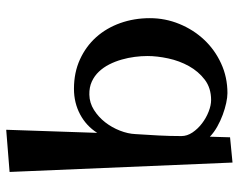

<svg xmlns="http://www.w3.org/2000/svg" viewBox="-94 -426 758 609"><g transform="rotate(90 284.5 -121.0)"><path d="M411.1 -317.9Q411.1 -335.9 399.7 -353Q388.2 -370.1 370.8 -383.3Q353.5 -396.5 333.5 -404.3Q313.5 -412.1 296.9 -412.1Q258.8 -412.1 232.4 -392.1Q206.1 -372.1 189.2 -341.8Q172.4 -311.5 164.8 -276.1Q157.2 -240.7 157.2 -210Q157.2 -190.9 159.9 -169.9Q162.6 -148.9 168.5 -128.4Q174.3 -107.9 183.8 -89.1Q193.4 -70.3 206.8 -56.2Q220.2 -42 238.3 -33.7Q256.3 -25.4 279.8 -25.9Q305.7 -26.4 328.1 -40.5Q350.6 -54.7 367.2 -75.9Q383.8 -97.2 393.8 -122.8Q403.8 -148.4 404.8 -171.9Q407.2 -208.5 409.2 -245.1Q411.1 -281.7 411.1 -317.9ZM524.9 227.1 391.1 237.8 400.9 -50.8Q378.9 -16.1 342.3 3.4Q305.7 22.9 261.2 22.9Q209.5 22.9 168 3.9Q126.5 -15.1 97.4 -47.6Q68.4 -80.1 52.7 -124Q37.1 -168 37.1 -217.8Q37.1 -266.6 55.4 -311.3Q73.7 -356 105.5 -389.9Q137.2 -423.8 180.7 -443.8Q224.1 -463.9 274.9 -463.9Q288.1 -463.9 306.2 -460Q324.2 -456.1 343.5 -449Q362.8 -441.9 381.1 -431.6Q399.4 -421.4 413.1 -408.2L415 -472.2L495.1 -480Z"/></g></svg>

Font: Original Surfer
Style: Regular
Weight: 400
Designer: Astigmatic (AOETI)
Foundry: Astigmatic (AOETI)
Version: Version 1.001